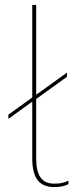

<svg xmlns="http://www.w3.org/2000/svg" viewBox="-20 -750 318 780"><path d="M258 -16V-2Q236 10 200 10Q155 10 133 -18Q111 -46 111 -107V-337L14 -267V-284L111 -354V-730H127V-365L252 -455V-438L127 -348V-107Q127 -53 145 -28.5Q163 -4 200 -4Q221 -4 233 -7Q245 -10 258 -16Z"/></svg>

Font: Work Sans Thin
Style: Regular
Weight: 260
Designer: Wei Huang
Foundry: Wei Huang
Version: Version 1.500